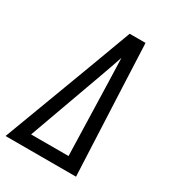

<svg xmlns="http://www.w3.org/2000/svg" viewBox="-195 -836 848 937"><g transform="rotate(30 229.0 -367.5)"><path d="M-17 0 167 -490 258 -735H347L348 -722L358 -490L380 0ZM87 -69H298L286 -490Q285 -521 284 -552Q283 -583 282 -613Q272 -583 261 -552Q250 -521 239 -490Z"/></g></svg>

Font: Iosevka QP
Style: Italic
Weight: 400
Italic angle: -9°
Designer: Belleve Invis
Foundry: Belleve Invis
Version: Version 20.0.0; ttfautohint (v1.8.4)